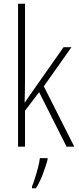

<svg xmlns="http://www.w3.org/2000/svg" viewBox="-20 -780 419 1021"><path d="M113 -370Q113 -334 112.5 -302Q112 -270 111 -235H112Q124 -252 132.5 -265Q141 -278 152 -293L318 -529H360L213 -321L375 0H334L188 -290L113 -191V0H76V-760H113ZM233 70Q223 105 207.5 146.5Q192 188 171 221H150V212Q157 195 166 167Q175 139 182.5 110Q190 81 192 61H233Z"/></svg>

Font: Noto Sans Kannada Condensed ExtraLight
Style: Regular
Weight: 200
Width: 3
Designer: Jelle Bosma - Monotype Design Team
Foundry: Monotype Imaging Inc.
Version: Version 2.005; ttfautohint (v1.8.4.7-5d5b)